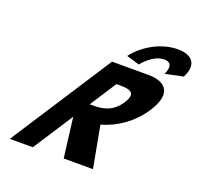

<svg xmlns="http://www.w3.org/2000/svg" viewBox="-176 -1280 1522 1473"><g transform="rotate(20 584.5 -543.5)"><path d="M587.4 -825 53 0H241L452.2 -326L493 0H732L668.9 -341C790.6 -373 912.4 -456 992.7 -580C1097.6 -742 1035.4 -825 882.4 -825ZM538.3 -459 678.2 -675H700.2C771.2 -675 853 -670 786.3 -567C719.5 -464 631.3 -459 560.3 -459ZM787.8 -875C787.8 -875 865.5 -978 959.5 -978C1053.5 -978 997.8 -875 997.8 -875L1143.8 -906C1201.1 -1013 1159.1 -1087 1030.1 -1087C901.1 -1087 763.1 -1013 681.8 -906Z"/></g></svg>

Font: Hussar
Style: BdWodka
Weight: 700
Foundry: Cannot Into Space Fonts
Version: Version 2.00